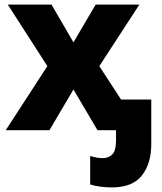

<svg xmlns="http://www.w3.org/2000/svg" viewBox="-20 -569 709 839"><path d="M468 250Q443 250 417.5 246.5Q392 243 374 237V113Q389 117 401.5 119.5Q414 122 429 122Q454 122 470.5 106Q487 90 487 43V0H406L301 -178L196 0H5L187 -280L14 -549H205L301 -384L398 -549H589L414 -280L509 -134H641V61Q641 146 600 198Q559 250 468 250Z"/></svg>

Font: Noto Sans ExtraBold
Style: Regular
Weight: 800
Designer: Monotype Design Team
Foundry: Monotype Imaging Inc.
Version: Version 2.007